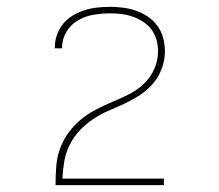

<svg xmlns="http://www.w3.org/2000/svg" viewBox="-20 -863 640 560"><path d="M142 -323V-324Q142 -350 144 -377Q146 -404 155 -429Q164 -454 179.5 -475.5Q195 -497 215.5 -514Q236 -531 260 -543.5Q284 -556 308 -566Q332 -576 356 -588Q380 -600 399.5 -618.5Q419 -637 430 -662Q441 -687 441 -713Q441 -730 436.5 -746.5Q432 -763 422 -776.5Q412 -790 397.5 -799.5Q383 -809 367 -814.5Q351 -820 334.5 -822Q318 -824 301 -824Q277 -824 253 -820Q229 -816 208 -804Q187 -792 174 -770.5Q161 -749 161 -725V-722H140V-726Q140 -745 146.5 -762.5Q153 -780 165 -794.5Q177 -809 193.5 -818.5Q210 -828 227.5 -833.5Q245 -839 263.5 -841Q282 -843 301 -843Q320 -843 339.5 -840.5Q359 -838 377.5 -831.5Q396 -825 412 -814Q428 -803 439.5 -787Q451 -771 456 -752Q461 -733 461 -713Q461 -688 452 -663.5Q443 -639 426.5 -619.5Q410 -600 388.5 -586Q367 -572 343.5 -561Q320 -550 296.5 -540Q273 -530 251.5 -515.5Q230 -501 212.5 -482.5Q195 -464 183.5 -441Q172 -418 167.5 -392.5Q163 -367 162 -342H458V-323Z"/></svg>

Font: Iosevka Thin Extended
Style: Regular
Weight: 100
Width: 7
Monospace: yes
Designer: Belleve Invis
Foundry: Belleve Invis
Version: Version 32.5.0; ttfautohint (v1.8.4)